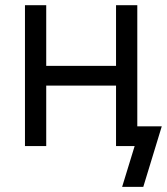

<svg xmlns="http://www.w3.org/2000/svg" viewBox="-20 -560 640 736"><path d="M443.8 -307.6V-231.9H137.2V-307.6ZM157.2 -540V0H75.7V-540ZM506.3 -540V0H424.8V-540ZM448.2 156.2 496.1 0H461.9V-75.7H600.1L529.3 156.2Z"/></svg>

Font: V-Inter
Style: Regular-375
Weight: 375
Designer: Rasmus Andersson
Foundry: rsms
Version: Version 4.000;git-4146feb